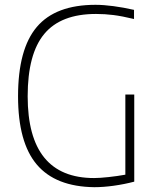

<svg xmlns="http://www.w3.org/2000/svg" viewBox="-20 -769 645 798"><path d="M372 9Q211 7 133 -85Q55 -177 55 -369Q55 -565 133 -657Q211 -749 377 -749Q410 -749 451.5 -743.5Q493 -738 537 -728V-690Q487 -702 451.5 -706.5Q416 -711 379 -711Q233 -711 164 -628Q95 -545 95 -369Q95 -29 371 -29Q394 -29 431 -33Q468 -37 501 -43V-376H538V-14Q496 -3 452.5 3Q409 9 372 9Z"/></svg>

Font: Encode Sans Narrow
Style: Thin
Weight: 250
Designer: Pablo Impallari, Andres Torresi
Foundry: Pablo Impallari, Andres Torresi
Version: Version 1.000; ttfautohint (v1.00) -l 8 -r 50 -G 200 -x 14 -